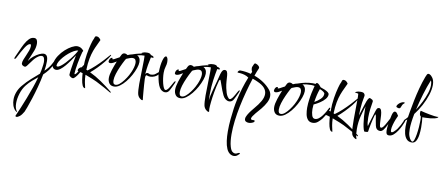

<svg xmlns="http://www.w3.org/2000/svg" viewBox="-94 -1152 4753 2039"><g transform="rotate(10 2282.5 -133.0)"><path d="M152 468Q141 468 141 459Q141 453 145 448Q160 415 181.5 363.5Q203 312 226.5 251.5Q250 191 271.5 129Q293 67 308 13Q280 36 250 61.5Q220 87 192 122Q159 163 141.5 219.5Q124 276 124 324Q124 382 148 411Q151 414 151 415Q151 415 150.5 415.5Q150 416 149 416Q145 416 139.5 413Q134 410 129 404Q109 383 99.5 353.5Q90 324 90 290Q90 251 105 211Q120 171 149 136Q192 84 236 45.5Q280 7 319 -27Q324 -48 328 -66.5Q332 -85 333 -100Q335 -114 337 -128Q339 -142 339 -155Q339 -180 331.5 -198Q324 -216 306 -216Q296 -216 283.5 -210.5Q271 -205 254 -191Q238 -178 222.5 -158.5Q207 -139 193 -119Q179 -99 168 -85.5Q157 -72 149 -72Q137 -72 124 -80.5Q111 -89 111 -104Q111 -121 120.5 -145Q130 -169 142 -196Q154 -223 163.5 -249Q173 -275 173 -297Q173 -318 163 -318Q140 -318 109 -269.5Q78 -221 41 -147Q34 -135 27 -135Q23 -135 23 -141Q23 -149 30 -163Q44 -191 60 -229Q76 -267 95.5 -304Q115 -341 139 -365.5Q163 -390 193 -390Q215 -390 223.5 -373.5Q232 -357 232 -334Q232 -315 228 -294.5Q224 -274 217 -257Q194 -199 181.5 -171Q169 -143 169 -138Q188 -168 216.5 -191.5Q245 -215 274 -229Q303 -243 322 -243Q345 -243 357 -225Q369 -207 369 -167Q369 -120 360 -66Q383 -88 401.5 -111Q420 -134 433 -161Q438 -173 446 -181Q454 -189 458 -189Q460 -189 460 -185Q460 -178 453 -163Q432 -115 407 -83Q382 -51 354 -25Q341 44 322 115Q303 186 283 247Q263 308 248 349Q233 390 228 399Q207 436 186.5 452Q166 468 152 468Z M671 -40Q660 -40 647 -48.5Q634 -57 629 -67Q629 -90 635 -130Q641 -170 648.5 -212.5Q656 -255 662 -285Q644 -257 621 -224Q598 -191 574 -162.5Q550 -134 525.5 -115.5Q501 -97 480 -97Q459 -97 447 -111.5Q435 -126 435 -145Q435 -150 437 -158Q446 -204 472.5 -244.5Q499 -285 533.5 -316Q568 -347 602 -365Q636 -383 660 -383Q678 -383 694.5 -375.5Q711 -368 726 -351Q729 -348 729 -344Q729 -339 723 -334Q716 -310 708.5 -276.5Q701 -243 694.5 -207.5Q688 -172 684 -142Q680 -112 680 -96Q680 -85 683 -85Q691 -85 703.5 -102Q716 -119 728 -141Q740 -163 749.5 -180Q759 -197 761 -197Q764 -197 764 -189Q764 -172 753 -147Q742 -122 726.5 -97.5Q711 -73 695.5 -56.5Q680 -40 671 -40ZM488 -134Q502 -134 523.5 -150Q545 -166 568.5 -191Q592 -216 614.5 -244Q637 -272 653.5 -297.5Q670 -323 677 -339Q657 -339 631 -324.5Q605 -310 578 -287.5Q551 -265 528 -238.5Q505 -212 491 -187Q477 -162 477 -144Q477 -134 488 -134Z M816 42Q798 42 787.5 18Q777 -6 771.5 -41.5Q766 -77 764 -111Q751 -115 738.5 -118.5Q726 -122 715 -124Q707 -125 707 -134Q707 -145 719.5 -158Q732 -171 747 -171L754 -170L762 -167V-168Q762 -247 773 -314.5Q784 -382 796.5 -427Q809 -472 814 -481Q819 -489 823.5 -505.5Q828 -522 841 -522Q861 -522 875 -508Q889 -494 889 -489Q877 -461 862 -431Q847 -401 833 -363.5Q819 -326 809 -275Q799 -224 797 -154L810 -148Q847 -174 886 -210Q925 -246 960.5 -284Q996 -322 1022 -353Q1024 -355 1026 -355Q1029 -355 1029 -351Q1029 -349 1028 -347Q1010 -314 978.5 -275Q947 -236 911 -199Q875 -162 841 -134Q906 -103 968.5 -60Q1031 -17 1087 29Q1094 35 1094 38Q1094 42 1090 42Q1087 42 1085 40Q1062 26 1018 1.5Q974 -23 924 -48Q907 -56 871.5 -71Q836 -86 797 -100Q798 -57 804.5 -22Q811 13 818 40Q818 42 816 42Z M1117 -29Q1081 -29 1064 -52.5Q1047 -76 1047 -110Q1047 -146 1064 -198Q1081 -250 1100 -296Q1083 -285 1065 -276Q1047 -267 1033 -267Q1023 -267 1018.5 -272Q1014 -277 1014 -283Q1014 -288 1017 -298Q1020 -308 1027.5 -317Q1035 -326 1046 -326Q1050 -326 1050 -323Q1050 -322 1049.5 -321.5Q1049 -321 1049 -320Q1048 -318 1048 -316Q1048 -312 1053 -312Q1056 -312 1060.5 -313Q1065 -314 1070 -317Q1080 -322 1093 -329.5Q1106 -337 1122 -345L1137 -375Q1143 -386 1151 -390.5Q1159 -395 1166 -395Q1177 -395 1185.5 -391.5Q1194 -388 1201 -383Q1212 -388 1224.5 -392.5Q1237 -397 1249 -399Q1287 -413 1328 -421.5Q1369 -430 1409 -430Q1431 -430 1454 -424Q1477 -418 1477 -405Q1477 -401 1469 -401Q1453 -401 1432.5 -405Q1412 -409 1392 -409Q1367 -409 1344 -406.5Q1321 -404 1301 -399Q1317 -392 1327.5 -375Q1338 -358 1338 -332Q1338 -304 1324.5 -265Q1311 -226 1288.5 -185Q1266 -144 1237 -108.5Q1208 -73 1177 -51Q1146 -29 1117 -29ZM1128 -50Q1149 -50 1171.5 -69Q1194 -88 1216 -117Q1238 -146 1255 -177Q1263 -191 1273.5 -215Q1284 -239 1291.5 -266Q1299 -293 1299 -315Q1299 -335 1290.5 -348.5Q1282 -362 1259 -362Q1248 -362 1231 -356Q1214 -350 1195 -342Q1191 -338 1187.5 -333.5Q1184 -329 1182 -324Q1163 -289 1144 -246.5Q1125 -204 1112.5 -164Q1100 -124 1100 -94Q1100 -50 1128 -50Z M1436 62Q1426 62 1408.5 46.5Q1391 31 1384 6Q1380 -11 1378 -40Q1376 -69 1376 -105Q1376 -165 1378.5 -234Q1381 -303 1381 -358Q1381 -376 1380.5 -392Q1380 -408 1379 -420Q1377 -422 1367.5 -423.5Q1358 -425 1349.5 -426.5Q1341 -428 1341 -428Q1341 -430 1356.5 -437.5Q1372 -445 1401 -445Q1431 -445 1440.5 -432.5Q1450 -420 1450 -411Q1450 -409 1450 -406Q1450 -403 1449 -401Q1440 -360 1432.5 -317Q1425 -274 1421 -218Q1425 -221 1428 -225.5Q1431 -230 1439 -232Q1448 -234 1459 -228Q1470 -222 1477 -222Q1512 -223 1528 -237.5Q1544 -252 1559 -262Q1561 -343 1575 -391.5Q1589 -440 1606 -440Q1615 -440 1622 -425.5Q1629 -411 1629 -382Q1629 -359 1620 -330.5Q1611 -302 1611 -264Q1611 -239 1615 -208.5Q1619 -178 1626 -150.5Q1633 -123 1642 -105.5Q1651 -88 1661 -88Q1674 -88 1687 -104.5Q1700 -121 1712 -143Q1724 -165 1733.5 -181.5Q1743 -198 1749 -198Q1752 -198 1752 -193Q1752 -189 1749 -180Q1724 -124 1707 -93.5Q1690 -63 1660 -63Q1637 -63 1614 -83Q1599 -97 1588 -124.5Q1577 -152 1570.5 -183Q1564 -214 1560 -238Q1550 -222 1525.5 -210.5Q1501 -199 1475 -199Q1458 -199 1444 -205Q1434 -210 1430 -202.5Q1426 -195 1425.5 -183.5Q1425 -172 1425 -165Q1426 -139 1428.5 -103.5Q1431 -68 1434 -34Q1437 0 1439 24Q1441 48 1442 50Q1443 52 1443 55Q1443 62 1436 62Z M1832 -29Q1796 -29 1779 -52.5Q1762 -76 1762 -110Q1762 -146 1779 -198Q1796 -250 1815 -296Q1798 -285 1780 -276Q1762 -267 1748 -267Q1738 -267 1733.5 -272Q1729 -277 1729 -283Q1729 -288 1732 -298Q1735 -308 1742.5 -317Q1750 -326 1761 -326Q1765 -326 1765 -323Q1765 -322 1764.5 -321.5Q1764 -321 1764 -320Q1763 -318 1763 -316Q1763 -312 1768 -312Q1771 -312 1775.5 -313Q1780 -314 1785 -317Q1795 -322 1808 -329.5Q1821 -337 1837 -345L1852 -375Q1858 -386 1866 -390.5Q1874 -395 1881 -395Q1892 -395 1900.5 -391.5Q1909 -388 1916 -383Q1927 -388 1939.5 -392.5Q1952 -397 1964 -399Q2002 -413 2043 -421.5Q2084 -430 2124 -430Q2146 -430 2169 -424Q2192 -418 2192 -405Q2192 -401 2184 -401Q2168 -401 2147.5 -405Q2127 -409 2107 -409Q2082 -409 2059 -406.5Q2036 -404 2016 -399Q2032 -392 2042.5 -375Q2053 -358 2053 -332Q2053 -304 2039.5 -265Q2026 -226 2003.5 -185Q1981 -144 1952 -108.5Q1923 -73 1892 -51Q1861 -29 1832 -29ZM1843 -50Q1864 -50 1886.5 -69Q1909 -88 1931 -117Q1953 -146 1970 -177Q1978 -191 1988.5 -215Q1999 -239 2006.5 -266Q2014 -293 2014 -315Q2014 -335 2005.5 -348.5Q1997 -362 1974 -362Q1963 -362 1946 -356Q1929 -350 1910 -342Q1906 -338 1902.5 -333.5Q1899 -329 1897 -324Q1878 -289 1859 -246.5Q1840 -204 1827.5 -164Q1815 -124 1815 -94Q1815 -50 1843 -50Z M2151 62Q2141 62 2123.5 46.5Q2106 31 2099 6Q2095 -11 2093 -40Q2091 -69 2091 -105Q2091 -165 2093.5 -234Q2096 -303 2096 -358Q2096 -376 2095.5 -392Q2095 -408 2094 -420Q2092 -422 2082.5 -423.5Q2073 -425 2064.5 -426.5Q2056 -428 2056 -428Q2056 -430 2071.5 -437.5Q2087 -445 2116 -445Q2146 -445 2155.5 -432.5Q2165 -420 2165 -411Q2165 -409 2165 -406Q2165 -403 2164 -401Q2153 -348 2143 -276.5Q2133 -205 2133 -126Q2133 -107 2133.5 -92.5Q2134 -78 2134 -67V-58Q2140 -114 2155 -164.5Q2170 -215 2185 -275Q2197 -327 2205.5 -355.5Q2214 -384 2223.5 -395.5Q2233 -407 2246 -407Q2264 -407 2271 -392Q2278 -377 2280 -351Q2282 -325 2284 -291.5Q2286 -258 2294 -220Q2306 -163 2322 -137Q2338 -111 2349 -111Q2362 -111 2375 -127.5Q2388 -144 2400 -166Q2412 -188 2421.5 -204.5Q2431 -221 2437 -221Q2440 -221 2440 -216Q2440 -212 2437 -203Q2412 -147 2395 -116.5Q2378 -86 2348 -86Q2325 -86 2302 -106Q2290 -116 2278.5 -138.5Q2267 -161 2257 -188Q2247 -215 2238.5 -239.5Q2230 -264 2224 -280Q2218 -296 2216 -296Q2214 -296 2209.5 -292Q2205 -288 2203 -278Q2186 -216 2175.5 -155.5Q2165 -95 2160 -46.5Q2155 2 2155 28Q2155 41 2156.5 46.5Q2158 52 2158 55Q2158 62 2151 62Z M2592 102Q2573 102 2560 93.5Q2547 85 2547 67Q2547 48 2562 22Q2577 -4 2596 -28Q2615 -52 2626 -65Q2664 -109 2687.5 -150Q2711 -191 2711 -228Q2711 -263 2686.5 -292.5Q2662 -322 2606 -346Q2594 -352 2580.5 -357Q2567 -362 2553 -367Q2530 -297 2508.5 -217Q2487 -137 2470 -55Q2453 27 2443.5 105.5Q2434 184 2434 251Q2434 290 2437.5 323.5Q2441 357 2449 384Q2460 422 2475.5 435Q2491 448 2505 448Q2515 448 2523.5 444.5Q2532 441 2537 438Q2545 434 2551 434Q2557 434 2557 439Q2557 441 2554 446Q2550 451 2534 463.5Q2518 476 2495 476Q2488 476 2479.5 474Q2471 472 2462 467Q2434 451 2418.5 415.5Q2403 380 2396.5 331.5Q2390 283 2390 229Q2390 162 2396.5 95.5Q2403 29 2410 -19Q2416 -65 2429 -123.5Q2442 -182 2461 -245.5Q2480 -309 2505 -370Q2485 -385 2461.5 -392Q2438 -399 2417.5 -401Q2397 -403 2387 -403Q2381 -404 2383.5 -410.5Q2386 -417 2393 -423.5Q2400 -430 2407 -430Q2465 -430 2524 -414Q2530 -426 2535 -437Q2529 -447 2526.5 -457Q2524 -467 2524 -476Q2524 -486 2527 -492Q2534 -511 2540.5 -522.5Q2547 -534 2559 -530Q2576 -525 2589.5 -512Q2603 -499 2599 -486Q2582 -448 2566 -402Q2621 -382 2667.5 -350.5Q2714 -319 2745 -280Q2768 -251 2768 -215Q2768 -182 2749.5 -146Q2731 -110 2700 -72Q2691 -61 2676 -44Q2661 -27 2645.5 -8.5Q2630 10 2619.5 26.5Q2609 43 2609 53Q2609 64 2622 65Q2626 65 2630.5 65.5Q2635 66 2640 65H2642Q2652 65 2652 73Q2652 81 2642 88Q2617 102 2592 102Z M2900 -29Q2864 -29 2847 -52.5Q2830 -76 2830 -110Q2830 -146 2847 -198Q2864 -250 2883 -296Q2866 -285 2848 -276Q2830 -267 2816 -267Q2806 -267 2801.5 -272Q2797 -277 2797 -283Q2797 -288 2800 -298Q2803 -308 2810.5 -317Q2818 -326 2829 -326Q2833 -326 2833 -323Q2833 -322 2832.5 -321.5Q2832 -321 2832 -320Q2831 -318 2831 -316Q2831 -312 2836 -312Q2839 -312 2843.5 -313Q2848 -314 2853 -317Q2863 -322 2876 -329.5Q2889 -337 2905 -345L2920 -375Q2926 -386 2934 -390.5Q2942 -395 2949 -395Q2960 -395 2968.5 -391.5Q2977 -388 2984 -383Q2995 -388 3007.5 -392.5Q3020 -397 3032 -399Q3070 -413 3111 -421.5Q3152 -430 3192 -430Q3214 -430 3237 -424Q3260 -418 3260 -405Q3260 -401 3252 -401Q3236 -401 3215.5 -405Q3195 -409 3175 -409Q3150 -409 3127 -406.5Q3104 -404 3084 -399Q3100 -392 3110.5 -375Q3121 -358 3121 -332Q3121 -304 3107.5 -265Q3094 -226 3071.5 -185Q3049 -144 3020 -108.5Q2991 -73 2960 -51Q2929 -29 2900 -29ZM2911 -50Q2932 -50 2954.5 -69Q2977 -88 2999 -117Q3021 -146 3038 -177Q3046 -191 3056.5 -215Q3067 -239 3074.5 -266Q3082 -293 3082 -315Q3082 -335 3073.5 -348.5Q3065 -362 3042 -362Q3031 -362 3014 -356Q2997 -350 2978 -342Q2974 -338 2970.5 -333.5Q2967 -329 2965 -324Q2946 -289 2927 -246.5Q2908 -204 2895.5 -164Q2883 -124 2883 -94Q2883 -50 2911 -50Z M3260 -16Q3226 -16 3207.5 -38Q3189 -60 3182.5 -94.5Q3176 -129 3176 -164Q3176 -188 3178 -209.5Q3180 -231 3182 -247Q3187 -288 3195 -326Q3203 -364 3210.5 -391Q3218 -418 3220 -426Q3224 -440 3235 -440Q3246 -440 3260 -425.5Q3274 -411 3280 -402Q3303 -395 3325 -385.5Q3347 -376 3361.5 -365Q3376 -354 3376 -341Q3376 -316 3355 -291Q3334 -266 3302 -245Q3270 -224 3237 -209Q3234 -185 3234 -161Q3234 -121 3244 -91Q3254 -61 3278 -61Q3299 -61 3318.5 -76Q3338 -91 3355 -114Q3372 -137 3385.5 -160.5Q3399 -184 3406 -200Q3408 -206 3415 -206Q3419 -206 3419 -197.5Q3419 -189 3407 -163Q3395 -139 3382.5 -117.5Q3370 -96 3358 -80Q3341 -58 3316.5 -37Q3292 -16 3260 -16ZM3240 -237Q3275 -256 3302.5 -282.5Q3330 -309 3330 -340Q3330 -351 3313.5 -362.5Q3297 -374 3275 -382Q3263 -350 3254.5 -314Q3246 -278 3240 -237Z M3482 42Q3464 42 3453.5 18Q3443 -6 3437.5 -41.5Q3432 -77 3430 -111Q3417 -115 3404.5 -118.5Q3392 -122 3381 -124Q3373 -125 3373 -134Q3373 -145 3385.5 -158Q3398 -171 3413 -171L3420 -170L3428 -167V-168Q3428 -247 3439 -314.5Q3450 -382 3462.5 -427Q3475 -472 3480 -481Q3485 -489 3489.5 -505.5Q3494 -522 3507 -522Q3527 -522 3541 -508Q3555 -494 3555 -489Q3543 -461 3528 -431Q3513 -401 3499 -363.5Q3485 -326 3475 -275Q3465 -224 3463 -154L3476 -148Q3513 -174 3552 -210Q3591 -246 3626.5 -284Q3662 -322 3688 -353Q3690 -355 3692 -355Q3695 -355 3695 -351Q3695 -349 3694 -347Q3676 -314 3644.5 -275Q3613 -236 3577 -199Q3541 -162 3507 -134Q3572 -103 3634.5 -60Q3697 -17 3753 29Q3760 35 3760 38Q3760 42 3756 42Q3753 42 3751 40Q3728 26 3684 1.5Q3640 -23 3590 -48Q3573 -56 3537.5 -71Q3502 -86 3463 -100Q3464 -57 3470.5 -22Q3477 13 3484 40Q3484 42 3482 42Z M3745 75Q3737 75 3719 60.5Q3701 46 3696 27Q3689 2 3687 -39Q3685 -80 3685 -128Q3685 -179 3686 -232.5Q3687 -286 3687 -331Q3687 -353 3687 -371.5Q3687 -390 3685 -404Q3683 -406 3673.5 -407.5Q3664 -409 3655.5 -410.5Q3647 -412 3647 -412Q3647 -414 3662.5 -421.5Q3678 -429 3707 -429Q3736 -429 3745 -418Q3754 -407 3754 -399Q3754 -396 3754 -393Q3754 -390 3753 -387Q3745 -348 3741 -316.5Q3737 -285 3735 -252.5Q3733 -220 3732 -177Q3733 -180 3741.5 -208.5Q3750 -237 3770 -298Q3786 -349 3796 -364.5Q3806 -380 3813 -381Q3815 -380 3824 -377Q3833 -374 3842 -367.5Q3851 -361 3851 -351V-349Q3844 -312 3838.5 -265Q3833 -218 3833 -174Q3833 -146 3835.5 -122Q3838 -98 3845 -83Q3845 -87 3851.5 -109Q3858 -131 3867 -159.5Q3876 -188 3884 -214Q3892 -240 3896 -253Q3904 -277 3910.5 -285Q3917 -293 3929 -293Q3946 -293 3953.5 -272.5Q3961 -252 3963 -222Q3965 -192 3966 -162Q3967 -132 3970.5 -111.5Q3974 -91 3985 -91Q3998 -91 4012 -110.5Q4026 -130 4039.5 -156Q4053 -182 4064 -201.5Q4075 -221 4081 -221Q4084 -221 4084 -216Q4084 -212 4081 -203Q4067 -169 4051 -135Q4035 -101 4018 -78Q4001 -55 3982 -55Q3958 -55 3944 -69Q3934 -78 3928 -102.5Q3922 -127 3918 -154Q3914 -181 3910.5 -200.5Q3907 -220 3903 -220Q3900 -220 3894.5 -202.5Q3889 -185 3883 -159Q3877 -133 3871.5 -106.5Q3866 -80 3862.5 -60Q3859 -40 3859 -35Q3859 -23 3848.5 -21Q3838 -19 3822 -19Q3815 -19 3808 -41.5Q3801 -64 3795.5 -99.5Q3790 -135 3787 -175Q3784 -215 3784 -249Q3784 -260 3784 -269.5Q3784 -279 3785 -287Q3769 -241 3752 -175.5Q3735 -110 3735 -34Q3735 -3 3738 24Q3741 51 3748 66Q3749 68 3749 71Q3749 75 3745 75Z M4136 -327Q4130 -327 4123.5 -329.5Q4117 -332 4111 -335Q4107 -338 4107 -343Q4107 -352 4118 -365.5Q4129 -379 4146 -389Q4163 -399 4179 -399Q4188 -399 4188 -394Q4188 -390 4179 -384Q4168 -376 4163 -362Q4158 -348 4153 -337.5Q4148 -327 4136 -327ZM4082 -25Q4063 -25 4056 -37Q4049 -49 4049 -74Q4049 -87 4050 -102Q4051 -117 4054 -136Q4063 -204 4074 -244.5Q4085 -285 4102 -285Q4116 -285 4127 -269Q4138 -253 4142 -246Q4135 -233 4123.5 -204Q4112 -175 4103 -143Q4094 -111 4094 -87Q4094 -63 4105 -63Q4114 -63 4125.5 -73Q4137 -83 4147.5 -95Q4158 -107 4161 -112Q4195 -163 4204.5 -190Q4214 -217 4223 -217Q4227 -217 4227 -211Q4227 -207 4225.5 -202.5Q4224 -198 4222 -191Q4216 -175 4203 -147.5Q4190 -120 4171.5 -92Q4153 -64 4130.5 -44.5Q4108 -25 4082 -25Z M4334 7Q4298 7 4277.5 -15.5Q4257 -38 4248.5 -73.5Q4240 -109 4240 -148Q4240 -167 4241.5 -187Q4243 -207 4245 -226Q4241 -222 4237 -218.5Q4233 -215 4228 -211Q4224 -207 4217 -207Q4210 -207 4210 -210Q4210 -211 4212 -213Q4221 -221 4230 -230.5Q4239 -240 4248 -251L4258 -312Q4268 -369 4281.5 -436.5Q4295 -504 4313.5 -573Q4332 -642 4355 -703Q4362 -720 4367.5 -731Q4373 -742 4383 -742Q4394 -742 4406 -733Q4418 -724 4424 -714H4425Q4449 -684 4449 -633Q4449 -584 4430 -524.5Q4411 -465 4379 -405.5Q4347 -346 4308 -296Q4288 -194 4288 -130Q4288 -83 4298 -55Q4308 -27 4320 -15Q4332 -3 4337 -3Q4349 -3 4357.5 -27.5Q4366 -52 4372 -89.5Q4378 -127 4381 -167Q4384 -207 4384 -238Q4384 -267 4381 -282Q4366 -291 4366 -322Q4366 -341 4372 -341H4374Q4375 -340 4377 -340H4378Q4378 -340 4378.5 -339.5Q4379 -339 4380 -339Q4395 -335 4419 -329.5Q4443 -324 4470 -319Q4497 -314 4519.5 -311Q4542 -308 4553 -308Q4557 -308 4559 -309Q4561 -310 4562 -310Q4565 -310 4565 -308Q4565 -303 4557 -298Q4550 -293 4530 -288Q4510 -283 4484.5 -280Q4459 -277 4434 -277Q4424 -277 4415 -276.5Q4406 -276 4398 -277Q4401 -258 4403 -230.5Q4405 -203 4405 -167Q4405 -127 4399.5 -86.5Q4394 -46 4378.5 -19.5Q4363 7 4334 7ZM4318 -344Q4349 -391 4374 -441.5Q4399 -492 4414.5 -540.5Q4430 -589 4430 -628Q4430 -642 4427.5 -655Q4425 -668 4420 -678Q4390 -605 4363.5 -516.5Q4337 -428 4318 -344Z"/></g></svg>

Font: Comforter
Style: Regular
Weight: 400
Designer: Robert E. Leuschke
Foundry: Robert E. Leuschke
Version: Version 1.013; ttfautohint (v1.8.3)